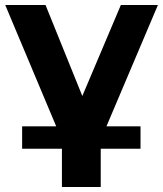

<svg xmlns="http://www.w3.org/2000/svg" viewBox="-20 -558 656 772"><path d="M385 40V194H229V40H69V-50H206L1 -538H163L311 -172L466 -538H615L408 -50H545V40Z"/></svg>

Font: Montserrat Z
Style: Bold
Weight: 700
Designer: Julieta Ulanovsky
Foundry: Julieta Ulanovsky
Version: Version 8.000